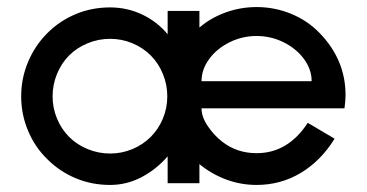

<svg xmlns="http://www.w3.org/2000/svg" viewBox="-20 -519 1039 544"><path d="M959 -250Q959 -232 956 -212H551Q551 -188 568.5 -162Q586 -136 609 -118Q651 -85 707 -85Q796 -85 852 -171L928 -126Q889 -63 832 -29Q775 5 707 5Q662 5 620.5 -10.5Q579 -26 545 -54V0H455V-76Q423 -39 381 -17Q339 5 292 5Q240 5 194.5 -14Q149 -33 114 -68Q79 -102 59.5 -148.5Q40 -195 40 -246Q40 -297 59.5 -343.5Q79 -390 114 -425Q149 -460 194.5 -479Q240 -498 292 -498Q340 -498 382.5 -478Q425 -458 455 -422V-488H545V-441Q578 -469 620 -484Q662 -499 707 -499Q758 -499 804.5 -480Q851 -461 885 -426Q959 -350 959 -250ZM863 -289Q863 -322 841.5 -351.5Q820 -381 784 -399Q748 -417 707 -417Q666 -417 630 -399Q594 -381 572.5 -351.5Q551 -322 551 -289ZM454 -246Q454 -279 441.5 -309.5Q429 -340 407 -362Q385 -384 355 -396.5Q325 -409 292 -409Q259 -409 228.5 -396.5Q198 -384 176 -362Q154 -340 141.5 -309.5Q129 -279 129 -246Q129 -213 141.5 -183Q154 -153 176 -131Q198 -109 228.5 -96.5Q259 -84 292 -84Q325 -84 355 -96.5Q385 -109 407 -131Q429 -153 441.5 -183Q454 -213 454 -246Z"/></svg>

Font: Sulphur Point
Style: Bold
Weight: 700
Designer: Noponies / Dale Sattler
Foundry: Noponies
Version: Version 1.000; ttfautohint (v1.8)